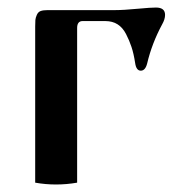

<svg xmlns="http://www.w3.org/2000/svg" viewBox="-20 -489 486 514"><path d="M74.2 0V-418Q74.2 -429.7 74.7 -435.5Q75.2 -441.4 78.6 -449.2Q82 -457 88.9 -459.5Q95.7 -461.9 107.4 -461.9H287.1Q310.5 -461.9 351.6 -465.8Q382.8 -468.8 397.5 -468.8Q421.9 -468.8 421.9 -449.2Q421.9 -437.5 414.1 -423.8Q386.7 -373 374 -319.3Q369.1 -299.8 356.9 -299.8Q344.7 -299.8 341.8 -320.3Q337.9 -345.7 332 -363.3Q326.2 -380.9 317.4 -397.9Q308.6 -415 294.9 -423.8Q281.2 -432.6 261.7 -432.6H201.2Q186.5 -432.6 186.5 -414.1V0Q158.2 4.9 129.9 4.9Q101.6 4.9 74.2 0Z"/></svg>

Font: Monomakh Unicode TT
Style: Medium
Weight: 500
Designer: Alexey Kryukov, Aleksandr Andreev
Version: Version 1.1